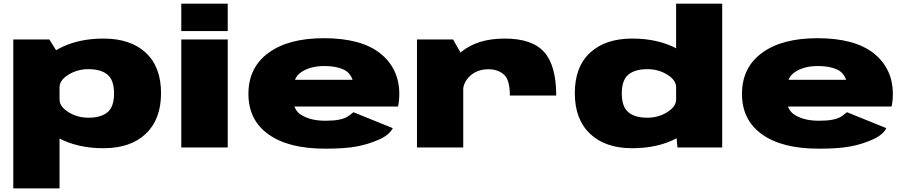

<svg xmlns="http://www.w3.org/2000/svg" viewBox="-20 -805 4938 1048"><path d="M52.5 223.5H305V-500L249.5 -589.5H52.5ZM545 4Q692.5 4 775.8 -74.8Q859 -153.5 859 -296.5Q859 -440 775.8 -517.2Q692.5 -594.5 545 -594.5Q403.5 -594.5 300 -538.8Q196.5 -483 196.5 -434L305 -329Q305 -367.5 353.8 -397.5Q402.5 -427.5 462.5 -427.5Q530.5 -427.5 566.5 -397.8Q602.5 -368 602.5 -295Q602.5 -221.5 566.5 -192Q530.5 -162.5 462.5 -162.5Q402.5 -162.5 353.8 -192.8Q305 -223 305 -262L196.5 -156Q196.5 -107 300 -51.5Q403.5 4 545 4Z M969.5 0H1223V-589.5H969.5ZM969.5 -785V-635.5H1223V-785Z M1755.5 6.5V-146Q1677.5 -146 1627 -176Q1576 -204 1576 -292Q1576 -380.5 1625.5 -412Q1675 -444.5 1749 -444.5Q1824 -444.5 1867.5 -419Q1893 -402 1904.5 -369.5H1554.5V-223.5H2152.5Q2159.5 -253 2159.5 -292Q2159.5 -429.5 2056 -513.5Q1951 -596.5 1748 -596.5Q1554.5 -596.5 1445.5 -516.5Q1336 -436.5 1336 -292.5Q1336 -149 1446.5 -71Q1555 6.5 1755.5 6.5ZM1755.5 -146V6.5Q1866 6.5 1929 -6Q1991 -17.5 2048 -43Q2104.5 -67.5 2124 -105.5L1909 -192.5Q1890 -176 1873 -166Q1855.5 -156.5 1828.5 -151.5Q1802 -146 1755.5 -146Z M2763 -283.5H3016Q3016 -447.5 2950.2 -521Q2884.5 -594.5 2735 -594.5Q2587.5 -594.5 2499.2 -522.8Q2411 -451 2411 -373L2507 -305Q2507 -355 2546.2 -391Q2585.5 -427 2646 -427Q2697 -427 2730 -398.5Q2763 -370 2763 -283.5ZM2256 0H2508.5V-492.5L2453 -589.5H2256Z M3678 0H3922V-785H3670.5V-79.5ZM3431 4Q3572.5 4 3675.8 -51.5Q3779 -107 3779 -156L3670.5 -262Q3670.5 -223.5 3622.2 -193Q3574 -162.5 3513.5 -162.5Q3446 -162.5 3410 -192.2Q3374 -222 3374 -295Q3374 -368 3410 -397.8Q3446 -427.5 3513.5 -427.5Q3574 -427.5 3622.2 -397.5Q3670.5 -367.5 3670.5 -329L3779 -434Q3779 -483 3675.8 -538.8Q3572.5 -594.5 3431 -594.5Q3284 -594.5 3200.8 -517.2Q3117.5 -440 3117.5 -296.5Q3117.5 -153.5 3200.8 -74.8Q3284 4 3431 4Z M4449.5 6.5V-146Q4371.5 -146 4321 -176Q4270 -204 4270 -292Q4270 -380.5 4319.5 -412Q4369 -444.5 4443 -444.5Q4518 -444.5 4561.5 -419Q4587 -402 4598.5 -369.5H4248.5V-223.5H4846.5Q4853.5 -253 4853.5 -292Q4853.5 -429.5 4750 -513.5Q4645 -596.5 4442 -596.5Q4248.5 -596.5 4139.5 -516.5Q4030 -436.5 4030 -292.5Q4030 -149 4140.5 -71Q4249 6.5 4449.5 6.5ZM4449.5 -146V6.5Q4560 6.5 4623 -6Q4685 -17.5 4742 -43Q4798.5 -67.5 4818 -105.5L4603 -192.5Q4584 -176 4567 -166Q4549.5 -156.5 4522.5 -151.5Q4496 -146 4449.5 -146Z"/></svg>

Font: Anybody Expanded Black
Style: Regular
Weight: 900
Width: 7
Designer: Tyler Finck
Foundry: Etcetera Type Company
Version: Version 1.113;gftools[0.9.25]